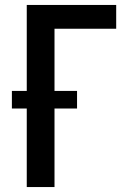

<svg xmlns="http://www.w3.org/2000/svg" viewBox="-20 -755 540 775"><path d="M88 0V-317H28V-388H88V-735H449V-639H200V-388H291V-317H200V0Z"/></svg>

Font: Iosevka Algr
Style: Bold
Weight: 700
Monospace: yes
Designer: Belleve Invis
Foundry: Belleve Invis
Version: Version 26.0.2; ttfautohint (v1.8.3)